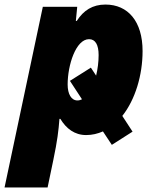

<svg xmlns="http://www.w3.org/2000/svg" viewBox="-60 -583 687 843"><path d="M-40 240H149L174 120C192 34 197 -9 201 -61H205C231 -18 268 10 318 10C345 10 369 4 392 -6L431 53L522 -5L477 -74C534 -146 566 -253 566 -359C566 -489 502 -563 403 -563C347 -563 307 -538 277 -491H273L279 -553H128ZM280 -142C253 -142 237 -170 237 -212C237 -297 273 -411 331 -411C359 -411 373 -386 373 -341C373 -311 369 -280 362 -251L339 -286L247 -228L300 -147C294 -144 287 -142 280 -142Z"/></svg>

Font: Noto Sans Black
Style: Italic
Weight: 900
Italic angle: -12°
Designer: Monotype Design Team
Foundry: Monotype Imaging Inc.
Version: Version 2.013